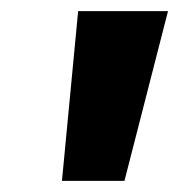

<svg xmlns="http://www.w3.org/2000/svg" viewBox="-20 -732 321 344"><path d="M203 -408H91L120 -712H281Z"/></svg>

Font: Creato Display ExtraBold
Style: Italic
Weight: 800
Italic angle: -10°
Version: Version 1.000